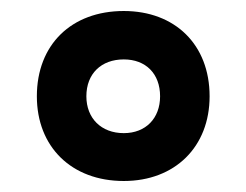

<svg xmlns="http://www.w3.org/2000/svg" viewBox="-20 -728 448 349"><path d="M205 -399C298 -399 361 -461 361 -553C361 -647 298 -708 205 -708C110 -708 47 -647 47 -553C47 -461 110 -399 205 -399ZM205 -486C164 -486 137 -513 137 -553C137 -594 164 -620 205 -620C245 -620 271 -594 271 -553C271 -513 245 -486 205 -486Z"/></svg>

Font: Fixel Display SemiBold
Style: Regular
Weight: 600
Designer: AlfaBravo + MacPaw
Foundry: Kyrylo Tkachov, Marchela Mozhyna, Serhii Makarenko, Maria Weinstein, Zakhar Kryvoshyya
Version: Version 1.211